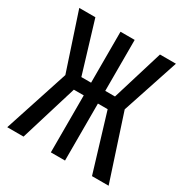

<svg xmlns="http://www.w3.org/2000/svg" viewBox="-163 -841 941 974"><g transform="rotate(30 307.5 -353.5)"><path d="M266.2 -333.8H208.2L106.2 0H10.8L133.8 -376.4L24.6 -706.7H119L209.2 -408.2H266.2V-706.7H349.2V-408.2H406.2L497.4 -706.7H590.8L481.5 -376.4L604.6 0H507.2L406.2 -333.8H349.2V0H266.2Z"/></g></svg>

Font: Fira Code Retina
Style: Regular
Weight: 450
Monospace: yes
Designer: Carrois Corporate, Edenspiekermann AG, Nikita Prokopov
Foundry: Carrois Corporate, Edenspiekermann AG, Nikita Prokopov
Version: Version 6.002